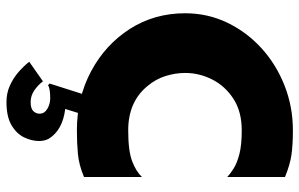

<svg xmlns="http://www.w3.org/2000/svg" viewBox="-190 -522 947 608"><g transform="rotate(90 284.0 -218.5)"><path d="M393 12Q290.5 12 206.2 -33Q122 -78 72.2 -155.5Q22.5 -233 22.5 -331Q22.5 -402 52.2 -464Q82 -526 133.5 -572.8Q185 -619.5 252 -645.8Q319 -672 393 -672Q439 -672 470.5 -667.5Q502 -663 541 -647V-464Q530 -474.5 513 -485Q496 -495.5 467.5 -502.8Q439 -510 393 -510Q334 -510 293.5 -483.8Q253 -457.5 232.2 -416.5Q211.5 -375.5 211.5 -331Q211.5 -300 221.2 -268.8Q231 -237.5 253 -211.5Q303 -150.5 393 -150.5Q458 -150.5 490.5 -162.8Q523 -175 541 -194V-10.5Q503 5.5 468 8.8Q433 12 393 12ZM303.5 235Q275 235 251 224Q227 213 208.2 196.5Q189.5 180 176 163L238 119.5Q250 135.5 267 147Q284 158.5 303.5 158.5Q324.5 158.5 332.5 149.8Q340.5 141 340.5 130.5Q340.5 114.5 325 105.5Q309.5 96.5 292 96.5Q260 96.5 250.5 103.5L245 98.5L283 -21L341.5 -2.5L325.5 49Q392 57 419.5 100.5Q427 114 427 131.5Q427 155.5 415.5 179.2Q404 203 377 219Q350 235 303.5 235Z"/></g></svg>

Font: Lucymar Sans ExtraBold
Style: Regular
Weight: 800
Foundry: The League of Moveable Type (original font) / Main changes by Cristiano Sobral with portions from Mirco Monsees
Version: Version 2.001;August 30, 2020;FontCreator 13.0.0.2681 64-bit